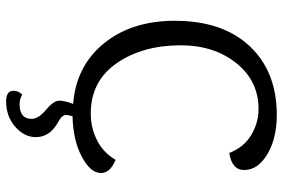

<svg xmlns="http://www.w3.org/2000/svg" viewBox="-172 -542 945 642"><g transform="rotate(90 301.0 -220.5)"><path d="M514 -134Q558 -116 558 -85Q558 -50 503.5 -21Q449 8 368 10Q364 26 364 30Q364 33 364.5 36Q365 39 367 41Q369 43 370 45Q371 47 374.5 49.5Q378 52 379.5 53Q381 54 385 56.5Q389 59 391 60Q438 87 438 133Q438 171 403.5 201.5Q369 232 318 232Q283 232 283 207Q283 191 296 178Q311 187 327 187Q377 187 377 147Q377 124 346.5 98.5Q316 73 316 54Q316 37 327 8Q200 -2 124.5 -95Q49 -188 49 -332Q49 -492 134 -582.5Q219 -673 364 -673Q442 -673 495 -641.5Q548 -610 548 -564Q548 -523 491 -514Q472 -563 431 -587.5Q390 -612 344 -612Q250 -612 190.5 -537.5Q131 -463 131 -352Q131 -224 191 -137.5Q251 -51 359 -51Q407 -51 448.5 -72Q490 -93 514 -134Z"/></g></svg>

Font: Overlock SC
Style: Regular
Weight: 400
Designer: Dario Muhafara
Foundry: Dario Manuel Muhafara
Version: Version 1.001